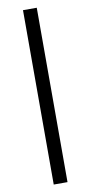

<svg xmlns="http://www.w3.org/2000/svg" viewBox="-102 -749 476 1009"><g transform="rotate(-10 136.0 -244.0)"><path d="M172.5 221.5H99V-709H172.5Z"/></g></svg>

Font: Anek Gujarati SemiExpanded
Style: Regular
Weight: 400
Width: 6
Designer: Mrunmayee Ghaisas (Gujarati), Yesha Goshar (Latin)
Foundry: Ek Type
Version: Version 1.003